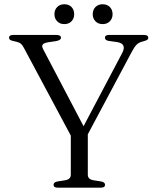

<svg xmlns="http://www.w3.org/2000/svg" viewBox="-20 -860 714 880"><path d="M461.5 -13Q461.5 0 443 0H244Q225.5 0 225.5 -13Q225.5 -24.5 242 -28L279.5 -34Q304.5 -38.5 304.5 -59V-238.5L89 -641.5Q82 -654.5 75.5 -659.8Q69 -665 58 -668L41 -672Q29 -674.5 25.2 -678.2Q21.5 -682 21.5 -687Q21.5 -700 41.5 -700H237Q259.5 -700 259.5 -687Q259.5 -675.5 236 -671.5L202 -666.5Q181 -663 175.8 -656Q170.5 -649 177.5 -635L363 -281.5L540 -617Q562 -659 518 -667L478 -672.5Q461 -675.5 461 -687Q461 -700 480.5 -700H639Q659.5 -700 659.5 -687Q659.5 -681.5 655.8 -678.2Q652 -675 640 -671.5L632.5 -669.5Q616.5 -665.5 606 -655.2Q595.5 -645 580.5 -616L382.5 -244.5V-59Q382.5 -38.5 407.5 -34L445 -28Q461.5 -24.5 461.5 -13ZM275 -749.5Q254.5 -749.5 242 -762.5Q229.5 -775.5 229.5 -795Q229.5 -815 242 -827.8Q254.5 -840.5 275 -840.5Q295.5 -840.5 307.8 -827.8Q320 -815 320 -795Q320 -775.5 307.8 -762.5Q295.5 -749.5 275 -749.5ZM450.5 -749.5Q430 -749.5 417.5 -762.5Q405 -775.5 405 -795Q405 -815 417.5 -827.8Q430 -840.5 450.5 -840.5Q471 -840.5 483.5 -827.8Q496 -815 496 -795Q496 -775.5 483.5 -762.5Q471 -749.5 450.5 -749.5Z"/></svg>

Font: Fraunces 9pt Light
Style: Regular
Weight: 300
Version: Version 1.000;[0bf87f6ff]